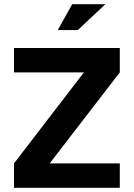

<svg xmlns="http://www.w3.org/2000/svg" viewBox="-20 -900 640 920"><path d="M554 -670H47V-553H382L47 -117V0H554V-117H218L554 -553ZM257 -756H353L485 -880H326Z"/></svg>

Font: LT Wave Mono Bold
Style: Regular
Weight: 700
Designer: Daniel Lyons
Version: Version 2.5 (Glyphs App)